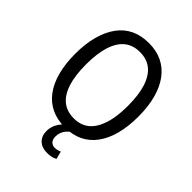

<svg xmlns="http://www.w3.org/2000/svg" viewBox="-253 -842 1165 1165"><g transform="rotate(45 329.5 -259.5)"><path d="M330 9Q265 9 215 -14.5Q165 -38 130 -84.5Q95 -131 77 -198.5Q59 -266 59 -352Q59 -438 77.5 -505.5Q96 -573 130.5 -620Q165 -667 215 -690.5Q265 -714 330 -714Q395 -714 444.5 -690Q494 -666 528.5 -620Q563 -574 581.5 -507Q600 -440 600 -353Q600 -267 582 -199.5Q564 -132 529 -85Q494 -38 444.5 -14.5Q395 9 330 9ZM330 -68Q389 -68 428 -100Q467 -132 488 -195.5Q509 -259 509 -353Q509 -448 488.5 -511Q468 -574 428.5 -605.5Q389 -637 330 -637Q271 -637 231.5 -605.5Q192 -574 171.5 -510.5Q151 -447 151 -352Q151 -258 171.5 -194.5Q192 -131 231.5 -99.5Q271 -68 330 -68ZM364 195Q319 195 293 170.5Q267 146 267 102Q267 63 290 28.5Q313 -6 352 -31L380 0Q365 9 353 23Q341 37 335 53.5Q329 70 329 88Q329 113 341.5 126.5Q354 140 376 140Q384 140 395 137.5Q406 135 417 130L430 180Q415 188 399 191.5Q383 195 364 195Z"/></g></svg>

Font: Nunito Sans 10pt Condensed Medium
Style: Regular
Weight: 500
Width: 3
Designer: Vernon Adams
Foundry: Vernon Adams
Version: Version 3.101;gftools[0.9.27]